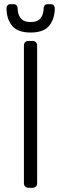

<svg xmlns="http://www.w3.org/2000/svg" viewBox="-20 -895 291 915"><path d="M116 0Q106 0 100 -6Q94 -12 94 -22V-678Q94 -688 100 -694Q106 -700 116 -700H135Q145 -700 151 -694Q157 -688 157 -678V-22Q157 -12 151 -6Q145 0 135 0ZM126 -740Q63 -740 37 -773Q11 -806 11 -856Q11 -864 16 -869.5Q21 -875 30 -875H45Q54 -875 59 -869.5Q64 -864 64 -856Q64 -828 78 -809Q92 -790 126 -790Q160 -790 174 -809Q188 -828 188 -856Q188 -864 193 -869.5Q198 -875 207 -875H222Q231 -875 236 -869.5Q241 -864 241 -856Q241 -806 215 -773Q189 -740 126 -740Z"/></svg>

Font: Rubik AZ
Style: Regular
Weight: 300
Designer: Hubert and Fischer
Foundry: Hubert & Fischer
Version: Version 2.000